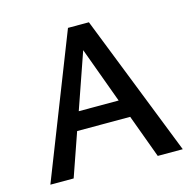

<svg xmlns="http://www.w3.org/2000/svg" viewBox="-98 -759 874 860"><g transform="rotate(-15 339.0 -329.0)"><path d="M530 0 456 -201H210L140 0H32L290 -658H387L646 0ZM240 -285H425L330 -544Z"/></g></svg>

Font: EauTest Semibold
Style: Regular
Weight: 600
Designer: Christian Thalmann (Catharsis Fonts)
Version: Version 0.001;PS 000.001;hotconv 1.0.88;makeotf.lib2.5.64775